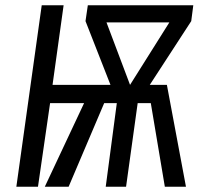

<svg xmlns="http://www.w3.org/2000/svg" viewBox="-20 -708 772 728"><path d="M712.9 -688 705.1 -627.9 547.9 -386.2H612.8L685.1 0H605L551.8 -316.9H502L458 0H380.9L422.9 -316.9H375L240.2 0H149.9L298.8 -316.9H169.9L124 0H42L138.2 -688H221.2L179.2 -386.2H398.9L304.2 -627.9L313 -688ZM383.8 -623 473.1 -386.2 622.1 -623Z"/></svg>

Font: Fira Sans Compressed Book
Style: Italic
Weight: 350
Width: 3
Italic angle: -8°
Designer: Carrois Corporate & Edenspiekermann AG
Foundry: Carrois Corporate GbR & Edenspiekermann AG
Version: Version 4.203;PS 004.203;hotconv 1.0.88;makeotf.lib2.5.64775